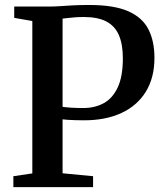

<svg xmlns="http://www.w3.org/2000/svg" viewBox="-20 -770 678 790"><path d="M113 -56.5V-683.5L38.5 -696.5V-743H177Q205.5 -743 229.2 -744.8Q253 -746.5 280.5 -748Q308 -749.5 347 -749.5Q449 -749.5 507.5 -723.8Q566 -698 590.8 -649.2Q615.5 -600.5 615.5 -532Q615.5 -450.5 580.2 -393Q545 -335.5 480 -305.2Q415 -275 326.5 -275Q310.5 -275 291.8 -275.5Q273 -276 257.8 -277Q242.5 -278 237.5 -279V-57L363 -45V0H35V-45ZM237.5 -330.5Q249.5 -328.5 272 -327Q294.5 -325.5 323 -325.5Q369.5 -325.5 406 -345Q442.5 -364.5 464 -409.5Q485.5 -454.5 485.5 -530.5Q485.5 -588 469 -625.8Q452.5 -663.5 417.2 -681.8Q382 -700 325 -700Q305.5 -700 289.5 -698.8Q273.5 -697.5 260.8 -696Q248 -694.5 237.5 -693.5Z"/></svg>

Font: Merriweather 48pt SemiBold
Style: Regular
Weight: 600
Version: Version 2.100